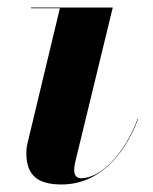

<svg xmlns="http://www.w3.org/2000/svg" viewBox="-20 -480 406 510"><path d="M346.5 -163 345.5 -164C310.5 -70 247.5 -6.5 195 -6.5C182 -6.5 177 -17 177 -28C177 -33 178 -40 179 -46L279.5 -460H62.5V-458H139L52 -95C50.5 -89 50 -78 50 -73C50 -13 81.5 10 143.5 10C239.5 10 308.5 -63 346.5 -163Z"/></svg>

Font: Bodoni* 96pt
Style: Bold Italic
Weight: 700
Italic angle: -13°
Version: Version 2.3